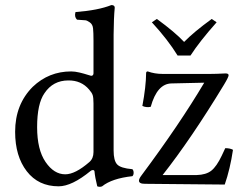

<svg xmlns="http://www.w3.org/2000/svg" viewBox="-20 -718 956 750"><path d="M345.2 -124V-314Q345.2 -336.9 342 -346.4Q338.9 -356 328.1 -368.2Q297.4 -404.3 247.1 -403.8Q187 -403.8 153.8 -354Q125 -313 125 -221.2Q125 -133.3 158 -85.2Q190.9 -37.1 234.9 -37.1Q273.9 -37.1 329.1 -85Q345.2 -99.1 345.2 -124ZM334 -50.3Q260.7 9.8 209 9.8Q129.9 9.8 84.5 -49.1Q39.1 -107.9 39.1 -203.1Q39.1 -310.1 107.9 -378.9Q170.9 -439 257.8 -439Q272.9 -439 291 -434.6Q309.1 -430.2 322 -426Q335 -421.9 335.9 -421.9Q344.7 -421.9 345.2 -431.2V-559.1Q345.2 -591.3 343.5 -607.2Q341.8 -623 330.8 -630.6Q319.8 -638.2 314 -638.7Q308.1 -639.2 280.8 -641.1Q269.5 -652.3 274.9 -670.9Q363.8 -677.7 415 -698.2Q428.2 -698.2 428.2 -688Q424.3 -647.9 423.8 -583V-129.9Q423.8 -90.8 437.5 -75.9Q451.2 -61 497.1 -57.1Q502 -52.2 502 -43.2Q502 -34.2 497.1 -29.8Q417 -21 378.9 9.8Q370.1 13.7 359.9 9.8Q351.1 -25.4 349.1 -48.8Q348.1 -53.7 343 -53.7Q337.9 -53.7 334 -50.3ZM673.8 -501Q635.7 -563 573.2 -630.9L592.8 -644Q663.6 -592.3 699.2 -554.2Q737.3 -593.3 807.1 -644L826.2 -630.9Q759.3 -555.7 724.1 -501ZM557.1 -439Q584 -429.2 616.2 -429.2H798.8Q812 -429.2 825.9 -429.7Q839.8 -430.2 849.9 -430.7Q859.9 -431.2 860.8 -431.2Q873 -431.2 873 -424.1Q873 -417 855 -387.2Q727.1 -176.3 615.2 -34.2H748Q785.2 -35.2 805.7 -51.5Q826.2 -67.9 846.2 -109.9L859.9 -139.2Q878.9 -139.2 890.1 -132.8Q878.9 -57.6 857.9 2.9L545.9 0Q522.9 0 522.9 -12.2Q522.9 -20 532.2 -32.2Q682.1 -233.4 777.8 -395L649.9 -392.1Q593.8 -391.1 568.8 -300.8Q551.8 -296.9 536.1 -304.2Q550.3 -379.4 550.8 -433.1Q551.3 -439 557.1 -439Z"/></svg>

Font: Linux Libertine O
Style: Regular
Weight: 400
Designer: Philipp H. Poll
Foundry: Philipp H. Poll
Version: Version 5.3.0